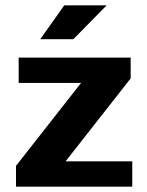

<svg xmlns="http://www.w3.org/2000/svg" viewBox="-20 -700 552 720"><path d="M221 -680H380L255 -553H131ZM40 -78 284 -389H50V-484H470V-406L226 -95H476V0H40Z"/></svg>

Font: Play
Style: Bold
Weight: 700
Designer: Jonas Hecksher (Cyrillic expansion: Cyreal)
Foundry: Jonas Hecksher, Playtype, e-types AS
Version: Version 2.101; ttfautohint (v1.5.65-e2d9)